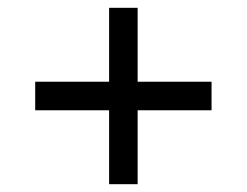

<svg xmlns="http://www.w3.org/2000/svg" viewBox="-20 -568 632 491"><path d="M259 -286H70V-359H259V-548H332V-359H521V-286H332V-97H259Z"/></svg>

Font: ukannada15
Style: Book
Weight: 400
Designer: Jelle Bosma - Monotype Design Team
Foundry: Monotype Imaging Inc.
Version: Version 2.003